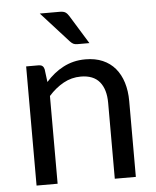

<svg xmlns="http://www.w3.org/2000/svg" viewBox="-52 -769 662 813"><g transform="rotate(-5 279.0 -362.0)"><path d="M154.5 -433Q171 -451.5 189.5 -466.5Q208 -481.5 228.8 -492.2Q249.5 -503 272.8 -508.8Q296 -514.5 323 -514.5Q364.5 -514.5 396.2 -500.8Q428 -487 449.2 -461.8Q470.5 -436.5 481.5 -401Q492.5 -365.5 492.5 -322.5V0H403V-322.5Q403 -380 376.8 -411.8Q350.5 -443.5 297 -443.5Q257.5 -443.5 223.2 -424.5Q189 -405.5 160 -373V0H70.5V-506.5H124Q143 -506.5 147.5 -488ZM232 -724.5Q248.5 -724.5 256.5 -719.2Q264.5 -714 271.5 -702.5L346 -581.5H295Q284.5 -581.5 278 -584.8Q271.5 -588 264.5 -595.5L147.5 -724.5Z"/></g></svg>

Font: Lato 2
Style: Regular
Weight: 400
Designer: Lukasz Dziedzic with Adam Twardoch and Botio Nikoltchev
Foundry: tyPoland Lukasz Dziedzic
Version: Version 2.015; 2015-08-06; http://www.latofonts.com/